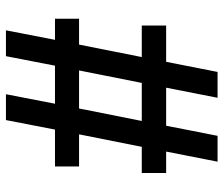

<svg xmlns="http://www.w3.org/2000/svg" viewBox="-73 -679 752 646"><g transform="rotate(-90 303.0 -356.0)"><path d="M476 -466 434 -255H540V-173H418L384 0H297L331 -173H203L169 0H82L116 -173H44V-255H132L174 -466H66V-547H190L222 -712H309L277 -547H405L437 -712H524L492 -547H563V-466ZM389 -466H261L219 -255H347Z"/></g></svg>

Font: Muli
Style: Bold
Weight: 700
Designer: Vernon Adams
Foundry: Vernon Adams
Version: Version 2.001